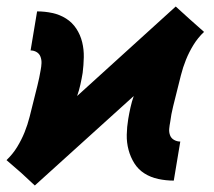

<svg xmlns="http://www.w3.org/2000/svg" viewBox="-37 -555 657 590"><path d="M70 15 28 -24 -17 -63Q2 -81 15.5 -103Q29 -125 38.5 -148.5Q48 -172 54 -196Q60 -220 66 -244Q72 -268 78 -292Q84 -316 88 -340Q90 -350 90.5 -360.5Q91 -371 87.5 -380.5Q84 -390 75.5 -395Q67 -400 57 -400L77 -520Q101 -520 124 -515Q147 -510 166 -498Q185 -486 197.5 -467Q210 -448 215.5 -425.5Q221 -403 220.5 -379Q220 -355 217 -331Q214 -313 210 -295Q206 -277 200 -260L503 -535L546 -496L590 -457Q571 -439 557.5 -417Q544 -395 534.5 -371.5Q525 -348 519 -324Q513 -300 507 -276Q501 -252 495 -228Q489 -204 486 -180Q484 -170 483 -159.5Q482 -149 485.5 -139.5Q489 -130 498 -125Q507 -120 517 -120L497 0Q473 0 449.5 -5Q426 -10 407 -22Q388 -34 376 -53Q364 -72 358 -94.5Q352 -117 352.5 -141Q353 -165 357 -189Q360 -207 364 -225Q368 -243 374 -260Z"/></svg>

Font: Iosevka Etoile Heavy
Style: Italic
Weight: 900
Italic angle: -9°
Designer: Belleve Invis
Foundry: Belleve Invis
Version: Version 22.1.2; ttfautohint (v1.8.4)